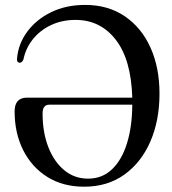

<svg xmlns="http://www.w3.org/2000/svg" viewBox="-20 -730 684 762"><path d="M38 -288Q38 -342.5 87.5 -342.5H505Q500.5 -493.5 439.5 -572.2Q378.5 -651 280 -651Q225.5 -651 182 -630.2Q138.5 -609.5 110.2 -574Q82 -538.5 73 -494Q67 -480.5 57.5 -481Q46.5 -481.5 47.5 -496.5Q52 -555 87.8 -603.8Q123.5 -652.5 182.8 -681.5Q242 -710.5 318 -710.5Q409 -710.5 475.2 -665.5Q541.5 -620.5 577.2 -541.2Q613 -462 613 -358.5Q613 -252 576.8 -168.5Q540.5 -85 473.5 -37Q406.5 11 314 11Q229.5 11 167.5 -28Q105.5 -67 71.8 -134.5Q38 -202 38 -288ZM149 -280Q149 -204.5 171.8 -146.2Q194.5 -88 235 -54.5Q275.5 -21 329.5 -21Q386 -21 425 -58.5Q464 -96 484.2 -162Q504.5 -228 505 -314.5H176Q149 -314.5 149 -280Z"/></svg>

Font: Fraunces 144pt S050
Style: Regular
Weight: 400
Version: Version 1.000; ttfautohint (v1.8.3)